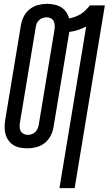

<svg xmlns="http://www.w3.org/2000/svg" viewBox="-20 -763 565 998"><path d="M289 215 428 -625Q407 -614 384.5 -607Q362 -600 340 -597Q340 -597 340 -596.5Q340 -596 340 -596L258 -101Q254 -78 242.5 -56Q231 -34 211.5 -19Q192 -4 168.5 2Q145 8 123 8Q123 8 123 8Q123 8 123 8Q103 8 84.5 4.5Q66 1 50.5 -8.5Q35 -18 24.5 -32.5Q14 -47 9 -64.5Q4 -82 4 -101Q4 -120 7 -139L89 -634Q93 -657 104.5 -679Q116 -701 135.5 -716Q155 -731 178 -737Q201 -743 224 -743Q224 -743 224 -743Q224 -743 224 -743Q244 -743 263 -739Q282 -735 297.5 -725.5Q313 -716 323.5 -701Q334 -686 339 -667Q354 -670 369.5 -675.5Q385 -681 399 -689.5Q413 -698 425 -710Q437 -722 447 -735H525L368 215ZM124 -62Q134 -62 144 -65Q154 -68 162 -75.5Q170 -83 174.5 -92.5Q179 -102 181 -112L263 -607Q265 -619 264.5 -630.5Q264 -642 259.5 -652Q255 -662 245 -667.5Q235 -673 223 -673Q213 -673 203 -670Q193 -667 184.5 -659.5Q176 -652 171.5 -642.5Q167 -633 166 -623L84 -128Q82 -116 82 -104.5Q82 -93 87 -83Q92 -73 102 -67.5Q112 -62 124 -62Z"/></svg>

Font: Iosevka SS04
Style: Italic
Weight: 400
Italic angle: -9°
Monospace: yes
Designer: Belleve Invis
Foundry: Belleve Invis
Version: Version 19.0.0; ttfautohint (v1.8.4)